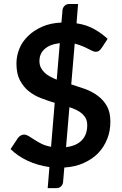

<svg xmlns="http://www.w3.org/2000/svg" viewBox="-20 -844 620 975"><path d="M332.5 -299.8 315.4 -96.7Q368.2 -103 396 -132.3Q422.9 -160.6 422.9 -207.5Q422.9 -228 416.5 -241.2Q410.6 -253.9 397.5 -266.1Q384.3 -277.8 368.7 -285.2Q350.6 -293.9 332.5 -299.8ZM268.1 -439.5 283.7 -625Q255.4 -621.1 235.8 -613.3Q218.3 -606 204.1 -592.8Q191.4 -580.6 186 -565.9Q180.2 -551.3 180.2 -534.7Q180.2 -516.1 187 -501.5Q193.8 -487.3 205.6 -476.1Q218.3 -463.4 232.9 -456.1Q252 -445.8 268.1 -439.5ZM359.4 -622.6 341.8 -415.5Q373 -405.8 413.6 -391.6Q448.7 -378.4 477.5 -356.9Q505.9 -335.4 522.9 -305.2Q540.5 -273.9 540.5 -226.6Q540.5 -178.7 524.9 -139.6Q507.8 -96.7 479.5 -67.4Q450.7 -37.1 405.8 -16.6Q364.3 2.9 306.6 6.8L300.3 80.6Q299.3 92.3 291 101.6Q281.2 111.3 267.6 111.3H222.2L231 4.4Q171.9 -3.9 121.1 -27.3Q70.3 -50.8 33.7 -86.9L71.3 -143.6Q75.7 -149.9 85 -155.8Q93.8 -160.6 102.5 -160.6Q112.8 -160.6 126 -152.8Q149.9 -137.7 154.3 -134.8Q173.8 -122.1 190.9 -113.8Q210.4 -104 239.3 -98.6L257.8 -321.8Q232.9 -328.6 188 -345.7Q153.3 -358.9 125.5 -381.3Q99.1 -402.3 80.6 -437.5Q63.5 -470.2 63.5 -522.5Q63.5 -559.6 78.6 -597.2Q92.8 -632.3 123 -661.6Q151.4 -689.5 194.3 -708.5Q236.3 -727.1 292 -729.5L297.4 -792.5Q297.9 -803.7 307.6 -814Q316.4 -823.7 331.1 -823.7H376.5L368.7 -725.6Q421.4 -717.8 460 -695.3Q500 -672.4 526.4 -646.5L496.6 -601.1Q489.7 -591.3 482.9 -585.9Q476.6 -581.1 465.8 -581.1Q458 -581.1 448.2 -585.9Q439 -589.8 424.3 -597.7Q412.6 -604 395.5 -610.8Q373.5 -619.1 359.4 -622.6Z"/></svg>

Font: Lato-SemiBold
Style: Bold
Weight: 500
Designer: Lukasz Dziedzic with Adam Twardoch and Botio Nikoltchev
Foundry: tyPoland Lukasz Dziedzic
Version: ""